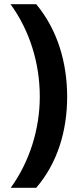

<svg xmlns="http://www.w3.org/2000/svg" viewBox="-20 -734 379 912"><path d="M31 158H152C253 41 299 -113 299 -274C299 -437 253 -593 152 -714H30C121 -589 169 -434 169 -275C169 -120 120 35 31 158Z"/></svg>

Font: Noto Sans Adlam
Style: Bold
Weight: 700
Designer: Mark Jamra, Neil Patel
Foundry: JamraPatel LLC
Version: Version 3.001